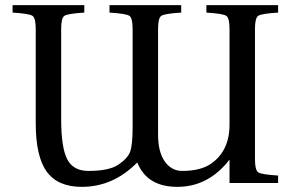

<svg xmlns="http://www.w3.org/2000/svg" viewBox="-20 -712 1137 747"><path d="M29 -663V-692H308V-663Q242 -659 230 -650Q218 -641 218 -599V-248Q218 -138 241.5 -92.5Q265 -47 324 -47Q404 -47 440 -71Q476 -95 486 -121Q496 -147 496 -218V-599Q496 -641 484 -650Q472 -659 406 -663V-692H685V-663Q619 -659 607 -650Q595 -641 595 -599V-188Q595 -121 621 -84Q647 -47 689 -47Q760 -47 801 -75Q873 -125 873 -227V-599Q873 -641 861 -650Q849 -659 783 -663V-692H1062V-663Q996 -659 984 -650Q972 -641 972 -599V-93Q972 -51 984 -42Q996 -33 1062 -29V0H873V-91Q791 15 670 15Q552 15 514 -80Q421 15 298 15Q205 15 162 -44Q119 -103 119 -233V-599Q119 -641 107 -650Q95 -659 29 -663Z"/></svg>

Font: Linguistics Pro
Style: Regular
Weight: 400
Designer: Stefan Peev, Context Ltd
Foundry: Stefan Peev, Context Ltd
Version: Version 001.000